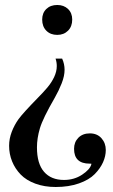

<svg xmlns="http://www.w3.org/2000/svg" viewBox="-20 -685 454 771"><path d="M404.8 -82.6Q404.8 -58.1 393.8 -33.5Q382.8 -8.8 360.4 14.1Q337.9 37.1 297.1 51.5Q256.4 65.9 203.6 65.9Q158.2 65.9 121.8 52.4Q85.5 39 63 15.8Q40.6 -7.4 28.6 -36.9Q16.6 -66.4 16.6 -99.6Q16.6 -128 27.1 -155.5Q37.6 -183.1 54.5 -206.6Q71.3 -230 132.8 -293Q153.3 -313.5 170.2 -333.5Q187 -353.5 197.5 -375.7Q208 -398 208 -419.9Q208 -435.1 203.1 -449.7H229.5Q239.3 -428.2 239.3 -404.8Q239.3 -379.9 227.8 -350.6Q216.3 -321.3 200.2 -293Q151.9 -209.5 140.2 -169.7Q128.4 -129.9 128.4 -93.3Q128.4 -27.9 156.8 4.8Q185.1 37.6 236.8 37.6Q277.8 37.6 309.6 16.6Q341.3 -4.4 346.7 -24.9V-27.9H339.8Q277.4 -27.9 277.4 -87.4Q277.4 -114.3 294.7 -131.9Q312 -149.4 340.8 -149.4Q370.1 -149.4 387.5 -129.9Q404.8 -110.4 404.8 -82.6ZM270 -606.4Q270 -578.6 253.2 -561.8Q236.3 -544.9 210 -544.9Q182.6 -544.9 166 -561.8Q149.4 -578.6 149.4 -606.4Q149.4 -632.8 166 -648.9Q182.6 -665 210 -665Q236.3 -665 253.2 -648.9Q270 -632.8 270 -606.4Z"/></svg>

Font: Vidaloka 
Style: Regular
Weight: 400
Designer: Cyreal (www.cyreal.org)
Foundry: Cyreal (www.cyreal.org)
Version: Version 1.011